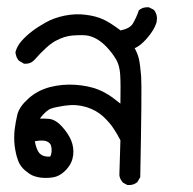

<svg xmlns="http://www.w3.org/2000/svg" viewBox="-20 -327 540 538"><path d="M335.9 190.9 325.2 185.1 324.2 184.6 323.7 183.6Q315.4 174.3 314.5 163.6V163.1L317.4 65.9Q308.1 47.9 297.9 32.7Q287.6 16.6 268.6 -1Q250 -18.1 222.2 -26.9Q193.8 -35.2 168.9 -31.7Q163.6 -31.2 158.7 -30.5Q153.8 -29.8 149.2 -28.8Q144.5 -27.8 140.1 -27.1Q135.7 -26.4 131.8 -25.4Q127.9 -24.4 124 -22.9Q121.1 -22.5 117.2 -20Q113.3 -17.6 109.4 -14.2Q105.5 -10.7 100.8 -5.9Q96.2 -1 91.8 5.4Q97.7 5.4 103.5 5.4Q109.4 5.4 115.2 5.9Q134.8 6.8 153.3 27.3Q170.9 46.4 179.2 65.9Q187.5 85.9 185.1 107.9Q182.1 130.4 166.5 147.5Q161.1 153.3 155.8 157.5Q150.4 161.6 144.8 164.6Q139.2 167.5 133.3 168.9Q116.7 172.9 95.2 170.9Q90.8 170.4 86.4 169.4Q82 168.5 77.9 167.2Q73.7 166 69.8 164.1Q65.9 162.1 62.3 159.7Q58.6 157.2 55.2 154.3Q48.8 149.9 44.2 144.8Q39.6 139.6 35.9 133.8Q32.2 127.9 30.3 121.6Q26.9 112.8 24.7 102.5Q22.5 92.3 21 81.1Q18.6 58.6 21 36.1Q22.5 24.9 24.4 14.2Q26.4 3.4 28.8 -6.8Q34.7 -28.8 60.1 -51.3Q85 -73.7 120.1 -83Q154.8 -91.8 190.9 -89.4Q227.1 -86.9 254.9 -76.2Q261.2 -73.7 268.6 -70.1Q275.9 -66.4 283.7 -61.5Q291.5 -56.6 299.8 -50.3Q308.1 -43.9 317.4 -36.6Q318.4 -90.8 316.9 -115.7Q316.4 -125 314.9 -133.1Q313.5 -141.1 311 -147.9Q308.6 -154.8 305.2 -160.6Q299.8 -169.9 293.2 -178.5Q286.6 -187 279.1 -195.1Q271.5 -203.1 263.9 -209Q256.3 -214.8 249 -218.8Q234.4 -226.6 220.2 -228Q215.3 -228.5 209.5 -228.5Q203.6 -228.5 196.8 -228.3Q189.9 -228 182.6 -227.5Q160.6 -225.6 136.5 -212.9Q112.3 -200.2 74.7 -157.2H74.2Q64.9 -147.5 48.3 -148.4H46.9L45.9 -149.4L34.2 -156.2L33.2 -156.7L32.7 -157.2Q31.2 -159.2 29.8 -161.1Q28.3 -163.1 27.3 -165.3Q26.4 -167.5 25.6 -169.7Q24.9 -171.9 24.4 -174.3Q23.9 -176.8 23.4 -179.2V-180.2V-181.2Q27.8 -198.2 41 -212.9Q53.7 -227.1 70.3 -239.7Q86.4 -252 108.4 -264.2Q130.9 -276.9 161.1 -283.2Q176.3 -286.1 190.9 -286.9Q205.6 -287.6 219.7 -285.6Q248.5 -282.2 269.5 -272.5Q289.6 -263.2 317.9 -241.7Q343.8 -247.1 352.1 -260.7Q361.8 -276.9 368.7 -296.9L369.1 -298.3L370.6 -299.3Q380.9 -307.6 396 -306.6H397L397.9 -306.2L409.7 -300.3L411.1 -299.3L412.1 -298.3Q422.4 -284.7 418.9 -265.6V-265.1Q412.6 -243.2 391.1 -218.8Q373.5 -198.7 357.4 -191.9Q365.7 -176.8 369.1 -162.6Q371.1 -153.8 372.6 -141.6Q374 -129.4 375.5 -113.3Q377.9 -81.1 373 168V169.4L372.1 170.9L365.2 182.6L364.7 183.6L363.8 184.1Q353.5 192.4 338.4 191.4H337.4ZM120.6 111.8Q125.5 103.5 124.5 89.4Q124 85.4 123.3 82.3Q122.6 79.1 120.8 76.7Q119.1 74.2 116.9 72.5Q114.7 70.8 111.8 69.3Q100.6 64.5 77.6 68.8Q82 93.8 91.8 103.5Q102.1 113.3 120.6 111.8Z"/></svg>

Font: NaikaiFont
Style: SemiBold
Weight: 600
Version: Version 1.89